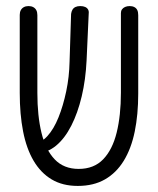

<svg xmlns="http://www.w3.org/2000/svg" viewBox="-20 -600 520 632"><path d="M236 12Q186 12 150 -9.5Q114 -31 90.5 -71Q67 -111 56 -167.5Q45 -224 45 -294V-551Q45 -560 48.5 -566.5Q52 -573 58.5 -576.5Q65 -580 74 -580Q83 -580 89.5 -576.5Q96 -573 99.5 -566.5Q103 -560 103 -550V-294Q103 -219 116.5 -163Q130 -107 160 -75.5Q190 -44 239 -44Q289 -44 319.5 -75.5Q350 -107 364 -163.5Q378 -220 378 -295V-557Q378 -564 381.5 -569Q385 -574 391.5 -577Q398 -580 407 -580Q416 -580 422.5 -576.5Q429 -573 432 -566.5Q435 -560 435 -550V-292Q435 -223 423.5 -167Q412 -111 387.5 -71Q363 -31 325.5 -9.5Q288 12 236 12ZM93 -97 73 -129H91Q115 -129 136 -152Q157 -175 172.5 -213.5Q188 -252 198 -299.5Q208 -347 209 -397L214 -554Q215 -562 218.5 -568Q222 -574 228.5 -577Q235 -580 244 -580Q254 -580 260.5 -577Q267 -574 270 -568.5Q273 -563 272 -555L265 -401Q262 -338 249 -283Q236 -228 214.5 -186Q193 -144 164.5 -120.5Q136 -97 103 -97Z"/></svg>

Font: Fredoka Condensed Light
Style: Regular
Weight: 300
Width: 3
Designer: Ben Nathan
Foundry: Milena B. Brandão, Ben Nathan
Version: Version 2.001